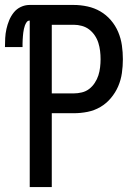

<svg xmlns="http://www.w3.org/2000/svg" viewBox="-42 -755 562 775"><path d="M78 0V-672Q70 -672 65.5 -665.5Q61 -659 58.5 -652Q56 -645 54.5 -638Q53 -631 52 -623.5Q51 -616 50.5 -609Q50 -602 49.5 -594.5Q49 -587 49 -579.5Q49 -572 49 -565H-22Q-22 -583 -21 -601.5Q-20 -620 -16 -638Q-12 -656 -5 -673Q2 -690 13.5 -704.5Q25 -719 42 -727Q59 -735 77 -735H256Q283 -735 311 -729Q339 -723 363 -709Q387 -695 405.5 -673.5Q424 -652 435 -626Q446 -600 450 -572Q454 -544 454 -516Q454 -488 450 -460Q446 -432 435 -406.5Q424 -381 405.5 -359Q387 -337 363 -323Q339 -309 311.5 -303.5Q284 -298 256 -298H167V0ZM256 -378Q272 -378 288.5 -382Q305 -386 318 -396Q331 -406 340.5 -420.5Q350 -435 355 -450.5Q360 -466 362 -483Q364 -500 364 -516Q364 -533 362 -549.5Q360 -566 355 -582Q350 -598 340.5 -612Q331 -626 318 -636Q305 -646 288.5 -650.5Q272 -655 256 -655H167V-378Z"/></svg>

Font: Iosevka Medium
Style: Regular
Weight: 500
Monospace: yes
Designer: Belleve Invis
Foundry: Belleve Invis
Version: Version 32.5.0; ttfautohint (v1.8.4)